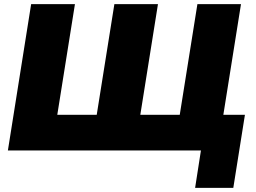

<svg xmlns="http://www.w3.org/2000/svg" viewBox="-20 -725 1234 925"><path d="M920 180 948 0H18L130 -705H341L256 -172H446L531 -705H741L656 -172H846L931 -705H1141L1056 -172H1160L1104 180Z"/></svg>

Font: Winston Black
Style: Italic
Weight: 900
Italic angle: -9°
Designer: Original fonts by Vernon Adams / Changes by Cristiano Sobral
Foundry: VOriginal fonts by Vernon Adams / Changes by Cristiano Sobral
Version: Version 2.503;July 17, 2020;FontCreator 13.0.0.2655 64-bit